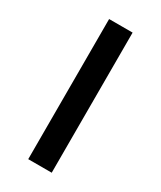

<svg xmlns="http://www.w3.org/2000/svg" viewBox="-175 -743 677 807"><g transform="rotate(30 163.0 -340.0)"><path d="M106 0V-680H220V0Z"/></g></svg>

Font: Martel Sans DemiBold
Style: Regular
Weight: 600
Designer: Dan Reynolds and Mathieu Réguer
Foundry: Dan Reynolds and Mathieu Réguer
Version: Version 1.001;PS 001.001;hotconv 1.0.70;makeotf.lib2.5.58329